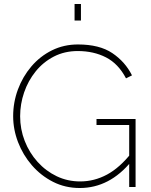

<svg xmlns="http://www.w3.org/2000/svg" viewBox="-20 -938 759 963"><path d="M380 5Q307 5 246 -26Q185 -57 140 -109Q95 -161 70.5 -225Q46 -289 46 -355Q46 -425 70 -489.5Q94 -554 137.5 -605Q181 -656 240.5 -685.5Q300 -715 371 -715Q479 -715 543.5 -671.5Q608 -628 642 -560L612 -545Q574 -618 512 -650Q450 -682 370 -682Q304 -682 250.5 -654.5Q197 -627 159 -580Q121 -533 101 -474.5Q81 -416 81 -355Q81 -290 104 -231Q127 -172 168.5 -126Q210 -80 264.5 -54Q319 -28 382 -28Q453 -28 517 -62.5Q581 -97 640 -172V-130Q530 5 380 5ZM628 -311H464V-341H660V0H628ZM354 -835V-918H386V-835Z"/></svg>

Font: Raleway Thin ExtraLight
Style: Regular
Weight: 250
Version: Version 4.026